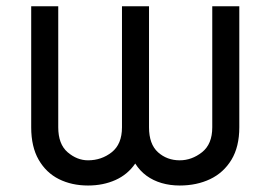

<svg xmlns="http://www.w3.org/2000/svg" viewBox="-20 -565 838 595"><path d="M76.7 -545.5H160.5V-170.5Q160.5 -118.3 189.6 -93.2Q218.8 -68.2 252.8 -68.2Q294.4 -68.2 326.2 -93.2Q358 -118.3 358 -170.5V-545.5H441.8V-170.5Q441.8 -118.3 469.6 -93.2Q497.5 -68.2 536.9 -68.2Q574.2 -68.2 606 -93.2Q637.8 -118.3 637.8 -170.5V-545.5H721.6V-170.5Q721.6 -110.1 697.3 -70Q672.9 -29.8 631.2 -9.9Q589.5 9.9 536.9 9.9Q507.1 9.9 481 2.3Q454.9 -5.3 434.1 -20.4Q413.4 -35.5 399.1 -58.2Q375.7 -24.1 337.7 -7.1Q299.7 9.9 252.8 9.9Q202.4 9.9 162.6 -9.9Q122.9 -29.8 99.8 -70Q76.7 -110.1 76.7 -170.5Z"/></svg>

Font: DeltaSans
Style: Regular
Weight: 400
Designer: Rasmus Andersson
Foundry: rsms
Version: Version 3.012